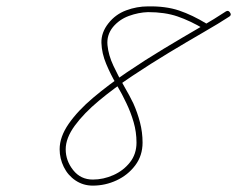

<svg xmlns="http://www.w3.org/2000/svg" viewBox="-20 -571 744 602"><path d="M633 -483Q628 -475 620 -480Q576 -506 536.5 -519.5Q497 -533 444 -533Q414 -532 384 -521Q354 -510 334 -486Q314 -461 317 -429.5Q320 -398 335.5 -365Q351 -332 369 -301Q387 -270 398 -247Q411 -218 419 -187Q427 -156 427 -124Q427 -83 404 -52.5Q381 -22 345.5 -5.5Q310 11 271 11Q241 11 217 -5Q193 -21 180 -47.5Q167 -74 167 -103Q167 -142 195.5 -183Q224 -224 272 -264.5Q320 -305 377.5 -344Q435 -383 494 -418.5Q553 -454 604 -483.5Q655 -513 688 -535Q688 -535 688 -535Q688 -535 688 -535Q696 -540 701 -532Q707 -524 699 -519Q667 -498 617.5 -469.5Q568 -441 510 -406Q452 -371 395 -333Q338 -295 290.5 -255.5Q243 -216 214.5 -177Q186 -138 186 -103Q186 -67 209.5 -37.5Q233 -8 271 -8Q304 -8 335.5 -22Q367 -36 387.5 -62Q408 -88 408 -124Q408 -157 399 -188Q390 -219 376 -248Q364 -274 345.5 -305.5Q327 -337 313 -370.5Q299 -404 298 -436.5Q297 -469 320 -498Q342 -526 375.5 -538.5Q409 -551 444 -551Q500 -552 541.5 -538Q583 -524 629 -496Q637 -491 633 -483Z"/></svg>

Font: FRB American Cursive Guidelines Arrows Extralight
Style: Italic
Weight: 200
Italic angle: -25°
Version: Version 2.0;Modular Font Editor K font №1